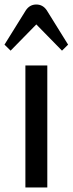

<svg xmlns="http://www.w3.org/2000/svg" viewBox="-30 -823 319 843"><path d="M0 0ZM177.7 0H81.5V-535.6H177.7ZM129.4 -715.8 16.6 -600.6 -10.3 -627 83.5 -777.8Q100.6 -803.2 129.4 -803.2Q158.2 -803.2 175.3 -777.8L269 -627L242.2 -600.6Z"/></svg>

Font: Coda
Style: Regular
Weight: 400
Designer: vernon adams
Foundry: vernon adams
Version: Version 2.000; ttfautohint (v0.8) -r 50 -G 200 -x